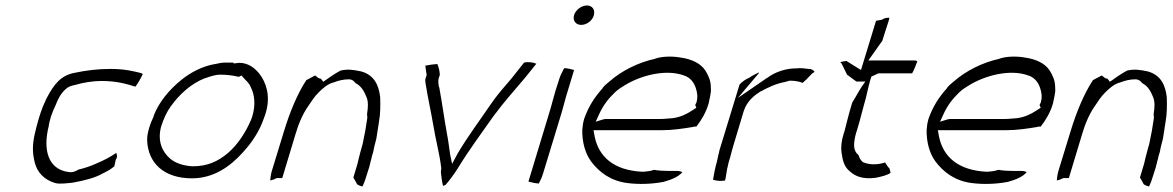

<svg xmlns="http://www.w3.org/2000/svg" viewBox="-20 -689 4287 702"><path d="M137 -300C125 -269 116 -238 108 -203C97 -158 99 -127 107 -95C116 -59 141 -32 181 -20C198 -15 223 -19 245 -21C291 -29 330 -40 354 -54L355 -55H356C375 -64 386 -71 398 -81L403 -104C409 -113 409 -121 405 -130C382 -114 358 -102 332 -91C312 -82 292 -75 267 -69C261 -66 249 -57 231 -60C154 -70 137 -144 158 -227C159 -237 163 -251 166 -262C171 -277 177 -292 184 -306C192 -327 202 -347 220 -363C232 -374 243 -376 253 -378C284 -387 318 -393 351 -393C408 -393 447 -381 475 -372C484 -384 494 -401 502 -418C501 -419 499 -421 495 -422C471 -428 437 -437 384 -437C340 -437 296 -432 254 -423C204 -414 178 -383 150 -329C147 -322 142 -311 137 -300Z M542 -264C529 -237 517 -201 518 -176C521 -94 578 -37 682 -37C760 -37 821 -79 869 -133C902 -169 929 -210 945 -257C971 -322 958 -373 937 -407C931 -416 928 -421 917 -432C902 -447 875 -464 843 -458L835 -457L833 -460H800C791 -460 780 -458 768 -455H767C723 -448 677 -425 642 -396C599 -361 561 -316 542 -266ZM569 -226C578 -254 589 -279 605 -301C636 -344 678 -383 729 -403H730C745 -408 765 -416 786 -416C810 -416 833 -413 853 -408L863 -413L869 -406C878 -395 890 -388 897 -370C910 -345 916 -307 902 -262C900 -256 898 -251 898 -251L897 -249C879 -207 851 -162 814 -130C776 -98 738 -81 684 -81H683C651 -83 622 -92 602 -109C573 -134 555 -173 569 -226Z M976 -71C971 -56 969 -43 968 -29C977 -31 985 -34 992 -38H1012L1060 -197C1070 -231 1085 -271 1109 -304C1117 -316 1130 -337 1146 -352C1158 -364 1178 -383 1201 -388C1216 -394 1235 -399 1255 -399C1270 -399 1277 -389 1280 -385C1301 -375 1312 -354 1320 -334C1327 -318 1326 -296 1322 -272L1323 -260V-258C1319 -228 1313 -195 1306 -163L1299 -138C1294 -121 1291 -106 1287 -90C1282 -73 1278 -60 1272 -40L1286 -15C1290 -12 1297 -9 1305 -7C1309 -14 1313 -25 1316 -34L1330 -78C1333 -87 1334 -97 1338 -109C1339 -117 1343 -127 1345 -135C1347 -149 1352 -166 1356 -182C1359 -200 1363 -226 1366 -246C1371 -274 1371 -306 1370 -334C1365 -378 1348 -415 1300 -428C1271 -434 1252 -437 1225 -431C1215 -426 1203 -418 1192 -411L1162 -390L1155 -399C1151 -405 1149 -398 1139 -408L1133 -412L1134 -414L1100 -396C1068 -347 1040 -281 1018 -208Z M1535 -449 1540 -414 1536 -403C1534 -396 1535 -393 1536 -384C1544 -332 1556 -281 1565 -227C1573 -177 1587 -128 1593 -77L1592 -75L1594 -77C1593 -71 1592 -65 1592 -58C1594 -42 1596 -23 1600 -9C1602 -10 1603 -11 1609 -13C1623 -29 1639 -50 1654 -74C1697 -144 1737 -197 1784 -264C1827 -322 1860 -357 1900 -405L1941 -456C1930 -461 1911 -464 1896 -460L1850 -402C1820 -366 1801 -347 1773 -306C1731 -244 1692 -193 1654 -129L1633 -90L1626 -123C1622 -149 1619 -177 1614 -201C1604 -257 1596 -315 1586 -370L1585 -371C1584 -379 1580 -391 1585 -406L1588 -414C1588 -427 1585 -441 1579 -455C1566 -454 1549 -452 1535 -449Z M2079 -634C2073 -614 2085 -598 2105 -598C2125 -598 2145 -613 2151 -632C2157 -653 2146 -669 2126 -669C2106 -669 2085 -653 2079 -634ZM2011 -357C2003 -331 1998 -308 1989 -279L1912 -25C1923 -22 1936 -19 1950 -18C1956 -29 1962 -42 1966 -56L2034 -279C2042 -306 2047 -329 2056 -357L2079 -433C2069 -436 2057 -439 2043 -440C2037 -429 2029 -414 2025 -401Z M2116 -255C2112 -241 2110 -229 2109 -215C2108 -171 2119 -129 2141 -99C2170 -60 2212 -28 2272 -20C2316 -14 2364 -16 2406 -24C2435 -32 2462 -43 2475 -60C2470 -62 2463 -64 2456 -64H2427C2407 -64 2389 -65 2371 -68C2357 -63 2344 -62 2331 -61H2329C2225 -66 2169 -115 2154 -191L2150 -213H2401C2441 -213 2478 -219 2515 -225L2517 -226H2526C2544 -249 2562 -279 2571 -311L2577 -340C2579 -350 2580 -358 2579 -368V-369C2579 -395 2570 -413 2559 -431C2542 -457 2510 -473 2466 -479C2437 -484 2400 -483 2377 -475H2376L2375 -474C2315 -461 2253 -431 2207 -390C2199 -384 2189 -375 2183 -367V-366C2154 -334 2132 -300 2116 -255ZM2158 -244 2169 -268C2184 -302 2203 -327 2227 -350C2240 -363 2253 -370 2264 -377C2320 -412 2413 -438 2481 -413C2506 -405 2518 -385 2524 -367C2529 -352 2532 -335 2527 -317V-316C2526 -312 2523 -309 2522 -305L2526 -295L2512 -286C2491 -272 2469 -261 2440 -257L2416 -255C2408 -254 2400 -254 2393 -254H2199C2193 -254 2190 -254 2184 -252Z M2614 -151C2611 -142 2609 -135 2608 -127L2607 -125C2605 -118 2604 -108 2601 -97C2594 -74 2591 -54 2587 -32C2598 -28 2614 -26 2631 -29C2634 -39 2635 -53 2638 -68V-69L2642 -86C2643 -91 2644 -94 2644 -95L2650 -115C2653 -128 2658 -145 2662 -159L2699 -282C2711 -320 2739 -341 2761 -355H2762C2788 -369 2816 -383 2849 -389L2867 -394H2869C2887 -394 2902 -391 2915 -386C2919 -390 2923 -394 2928 -398L2950 -421C2954 -423 2954 -423 2958 -426C2957 -429 2953 -434 2942 -437H2936C2921 -439 2906 -441 2893 -439H2890C2852 -439 2812 -425 2785 -404H2784C2784 -404 2783 -403 2774 -397L2678 -331L2755 -422C2755 -423 2754 -422 2754 -424C2743 -418 2730 -413 2720 -405C2707 -400 2693 -390 2684 -380Z M3053 -462C3053 -459 3056 -458 3057 -457L3077 -416L3111 -391H3144L3130 -371C3117 -351 3110 -336 3096 -314C3089 -292 3083 -269 3077 -246C3072 -229 3071 -218 3064 -198C3056 -172 3054 -149 3057 -130C3061 -100 3068 -77 3088 -62L3089 -61C3108 -44 3135 -33 3182 -39C3202 -43 3226 -49 3236 -57C3235 -64 3233 -74 3229 -77H3228L3216 -95C3192 -87 3163 -85 3138 -95H3137C3126 -102 3122 -113 3119 -122C3098 -138 3101 -165 3108 -195L3111 -206C3116 -219 3118 -231 3123 -246L3139 -306C3149 -338 3153 -367 3163 -400L3166 -409L3192 -421H3315C3322 -433 3328 -449 3334 -465C3331 -466 3329 -468 3325 -468H3155L3206 -540L3217 -575L3229 -612C3230 -616 3231 -619 3232 -624C3219 -625 3210 -621 3205 -617L3183 -613L3128 -433L3075 -466C3069 -466 3061 -464 3053 -462Z M3375 -255C3371 -241 3369 -229 3368 -215C3367 -171 3378 -129 3400 -99C3429 -60 3471 -28 3531 -20C3575 -14 3623 -16 3665 -24C3694 -32 3721 -43 3734 -60C3729 -62 3722 -64 3715 -64H3686C3666 -64 3648 -65 3630 -68C3616 -63 3603 -62 3590 -61H3588C3484 -66 3428 -115 3413 -191L3409 -213H3660C3700 -213 3737 -219 3774 -225L3776 -226H3785C3803 -249 3821 -279 3830 -311L3836 -340C3838 -350 3839 -358 3838 -368V-369C3838 -395 3829 -413 3818 -431C3801 -457 3769 -473 3725 -479C3696 -484 3659 -483 3636 -475H3635L3634 -474C3574 -461 3512 -431 3466 -390C3458 -384 3448 -375 3442 -367V-366C3413 -334 3391 -300 3375 -255ZM3417 -244 3428 -268C3443 -302 3462 -327 3486 -350C3499 -363 3512 -370 3523 -377C3579 -412 3672 -438 3740 -413C3765 -405 3777 -385 3783 -367C3788 -352 3791 -335 3786 -317V-316C3785 -312 3782 -309 3781 -305L3785 -295L3771 -286C3750 -272 3728 -261 3699 -257L3675 -255C3667 -254 3659 -254 3652 -254H3458C3452 -254 3449 -254 3443 -252Z M3852 -71C3847 -56 3845 -43 3844 -29C3853 -31 3861 -34 3868 -38H3888L3936 -197C3946 -231 3961 -271 3985 -304C3993 -316 4006 -337 4022 -352C4034 -364 4054 -383 4077 -388C4092 -394 4111 -399 4131 -399C4146 -399 4153 -389 4156 -385C4177 -375 4188 -354 4196 -334C4203 -318 4202 -296 4198 -272L4199 -260V-258C4195 -228 4189 -195 4182 -163L4175 -138C4170 -121 4167 -106 4163 -90C4158 -73 4154 -60 4148 -40L4162 -15C4166 -12 4173 -9 4181 -7C4185 -14 4189 -25 4192 -34L4206 -78C4209 -87 4210 -97 4214 -109C4215 -117 4219 -127 4221 -135C4223 -149 4228 -166 4232 -182C4235 -200 4239 -226 4242 -246C4247 -274 4247 -306 4246 -334C4241 -378 4224 -415 4176 -428C4147 -434 4128 -437 4101 -431C4091 -426 4079 -418 4068 -411L4038 -390L4031 -399C4027 -405 4025 -398 4015 -408L4009 -412L4010 -414L3976 -396C3944 -347 3916 -281 3894 -208Z"/></svg>

Font: SolarCharger
Style: 152
Weight: 100
Designer: Mew Too
Foundry: Cannot Into Space Fonts/KineticPlasma Fonts
Version: Version 1.100